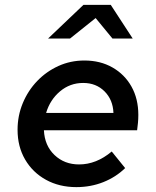

<svg xmlns="http://www.w3.org/2000/svg" viewBox="-20 -757 640 787"><path d="M293 10Q223 10 168.5 -20Q114 -50 83 -103Q52 -156 52 -225Q52 -283 73.5 -334.5Q95 -386 132.5 -425Q170 -464 219.5 -486.5Q269 -509 326 -509Q391 -509 441 -480.5Q491 -452 519 -402Q547 -352 547 -286Q547 -269 545.5 -253.5Q544 -238 542 -223H160Q163 -160 203.5 -121.5Q244 -83 304 -83Q375 -83 438 -136L493 -68Q455 -31 403.5 -10.5Q352 10 293 10ZM169 -294H445Q443 -348 408.5 -382.5Q374 -417 321 -417Q267 -417 226 -382.5Q185 -348 169 -294ZM177 -599 322 -737H434L524 -599H441L372 -683L267 -599Z"/></svg>

Font: Red Hat Mono Medium
Style: Italic
Weight: 500
Italic angle: -12°
Monospace: yes
Designer: Pentagram, MCKL
Foundry: Pentagram, MCKL
Version: Version 1.023; ttfautohint (v1.8.3)